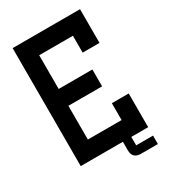

<svg xmlns="http://www.w3.org/2000/svg" viewBox="-235 -992 1096 1233"><g transform="rotate(-30 312.5 -375.0)"><path d="M375 0H62.5V-875H562.5V-625H437.5V-750H187.5V-500H437.5V-375H187.5V-125H437.5V-250H562.5V0H437.5V62.5H562.5V125H437.5Q375 125 375 62.5Z"/></g></svg>

Font: Oldtimer
Style: Regular
Weight: 400
Designer: GGBotNet
Foundry: GGBotNet
Version: 1.00